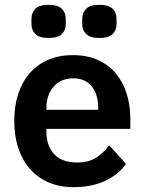

<svg xmlns="http://www.w3.org/2000/svg" viewBox="-20 -762 598 794"><path d="M181 -605Q142 -605 126 -621.5Q110 -638 110 -663V-684Q110 -709 126 -725.5Q142 -742 181 -742Q220 -742 236 -725.5Q252 -709 252 -684V-663Q252 -638 236 -621.5Q220 -605 181 -605ZM391 -605Q352 -605 336 -621.5Q320 -638 320 -663V-684Q320 -709 336 -725.5Q352 -742 391 -742Q430 -742 446 -725.5Q462 -709 462 -684V-663Q462 -638 446 -621.5Q430 -605 391 -605ZM285 12Q227 12 181.5 -7.5Q136 -27 104.5 -62.5Q73 -98 56 -148.5Q39 -199 39 -262Q39 -324 55.5 -374Q72 -424 103 -459.5Q134 -495 179 -514.5Q224 -534 281 -534Q342 -534 387 -513Q432 -492 461 -456Q490 -420 504.5 -372.5Q519 -325 519 -271V-229H172V-216Q172 -159 204 -124.5Q236 -90 299 -90Q347 -90 377.5 -110Q408 -130 432 -161L501 -84Q469 -39 413.5 -13.5Q358 12 285 12ZM283 -438Q232 -438 202 -404Q172 -370 172 -316V-308H386V-317Q386 -371 359.5 -404.5Q333 -438 283 -438Z"/></svg>

Font: IBM Plex Sans Hebrew SemiBold
Style: Regular
Weight: 600
Designer: Mike Abbink, Paul van der Laan, Pieter van Rosmalen, Yanek Iontef
Foundry: Bold Monday
Version: Version 1.2